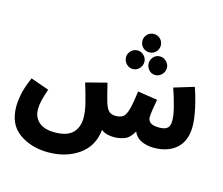

<svg xmlns="http://www.w3.org/2000/svg" viewBox="-133 -963 1600 1375"><g transform="rotate(15 667.0 -275.5)"><path d="M758 5Q798 5 835.5 -9Q873 -23 902 -75Q920 -32 962 -13.5Q1004 5 1051 5Q1158 5 1220.5 -51Q1283 -107 1283 -215Q1283 -268 1266.5 -345Q1250 -422 1225 -493L1077 -448Q1101 -378 1116.5 -317Q1132 -256 1132 -216Q1132 -175 1112 -160Q1092 -145 1055 -145Q1006 -145 987.5 -160.5Q969 -176 969 -198Q969 -220 975 -258Q981 -296 988 -333L841 -356Q829 -258 815.5 -214Q802 -170 783 -158Q764 -146 735 -145Q704 -144 684.5 -158Q665 -172 650 -218Q645 -234 636 -268Q627 -302 613 -360L458 -320Q481 -246 497 -183Q513 -120 513 -73Q513 0 471 41Q429 82 338 82Q262 82 221.5 46.5Q181 11 181 -50Q181 -104 216 -201L80 -249Q45 -167 35.5 -116Q26 -65 26 -27Q26 105 115 168.5Q204 232 331 232Q462 232 556 166.5Q650 101 663 -23Q685 -6 710.5 -0.5Q736 5 758 5ZM845 -647Q874 -647 893.5 -667Q913 -687 913 -715Q913 -743 893.5 -763Q874 -783 845 -783Q816 -783 796.5 -763Q777 -743 777 -715Q777 -687 796.5 -667Q816 -647 845 -647ZM763 -501Q790 -501 810 -522Q830 -543 830 -571Q830 -598 810 -618.5Q790 -639 763 -639Q734 -639 714 -618.5Q694 -598 694 -571Q694 -543 714 -522Q734 -501 763 -501ZM928 -501Q956 -501 976.5 -522Q997 -543 997 -571Q997 -598 976.5 -618.5Q956 -639 928 -639Q900 -639 881 -618.5Q862 -598 862 -571Q862 -543 881 -522Q900 -501 928 -501Z"/></g></svg>

Font: Noto Sans Arabic SemiCondensed Extra
Style: Regular
Weight: 800
Width: 4
Designer: Nadine Chahine - Monotype Design Team
Foundry: Monotype Imaging Inc.
Version: Version 1.902